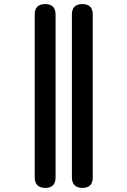

<svg xmlns="http://www.w3.org/2000/svg" viewBox="-20 -845 624 940"><path d="M201 75Q150 74 150 23V-774Q150 -825 201 -825Q252 -825 252 -774V24Q252 75 201 75ZM383 75Q332 74 332 23V-774Q332 -825 383 -825Q434 -825 434 -774V24Q434 75 383 75Z"/></svg>

Font: MaokenZhuyuanTi
Style: Regular
Weight: 400
Designer: Fontworks Inc & LongZhuTi team: ZERO子、时光羊、荆南、频凡、刘鹏、Little White Dog、帆影Magmeta、奈白不弍、白日月球、ChaoTawei、雨三（排名不分先后）
Version: Version 1.000; 20230222